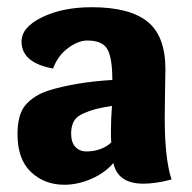

<svg xmlns="http://www.w3.org/2000/svg" viewBox="-20 -505 534 535"><path d="M127.9 -314Q40 -330.1 40 -389.2Q40 -429.2 97.4 -457Q154.8 -484.9 235.8 -484.9Q340.8 -484.9 390.9 -444.8Q440.9 -404.8 440.9 -312Q440.9 -304.2 439.9 -253.2Q439 -202.1 439 -176.8Q439 -62 458 -4.9Q414.1 6.8 379.9 6.8Q308.1 6.8 295.9 -50.8Q272 -22.9 234.4 -6.6Q196.8 9.8 159.2 9.8Q104 9.8 66.4 -25.6Q28.8 -61 28.8 -130.9Q28.8 -187 51.5 -212.9Q74.2 -238.8 112.8 -252Q189 -275.9 293 -282.2Q293 -342.8 279.5 -367.4Q266.1 -392.1 223.1 -392.1Q198.2 -392.1 169.7 -371.1Q141.1 -350.1 127.9 -314ZM292 -210Q262.2 -205.1 246.1 -200.9Q230 -196.8 211.4 -188.5Q192.9 -180.2 185.5 -166.5Q178.2 -152.8 178.2 -132.8Q178.2 -107.9 190.2 -95.5Q202.1 -83 220.2 -83Q262.2 -83 290 -107.9Q289.1 -117.2 289.1 -138.2Q289.1 -173.8 292 -210Z"/></svg>

Font: Sukar
Style: black
Weight: 900
Designer: Dario Muhafara - Ghiath Alsory
Foundry: Dario Muhafara - Ghiath Alsory
Version: Version 1.00 March 27, 2016, initial release